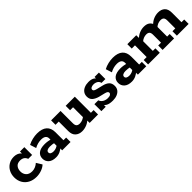

<svg xmlns="http://www.w3.org/2000/svg" viewBox="298 -1524 2647 2647"><g transform="rotate(-45 1621.0 -200.5)"><path d="M256 10Q187 10 136 -17.5Q85 -45 57.5 -93.5Q30 -142 30 -203Q30 -261 54.5 -308Q79 -355 124 -382.5Q169 -410 229 -410Q259 -410 286 -400Q313 -390 331 -371Q349 -352 351 -327L339 -326V-400H424V-248H348Q325 -312 251 -312Q200 -312 174 -281Q148 -250 148 -201Q148 -152 178 -119.5Q208 -87 267 -87Q299 -87 330 -100.5Q361 -114 383 -135L433 -54Q402 -24 353.5 -7Q305 10 256 10Z M637 10Q565 10 526.5 -24Q488 -58 488 -112Q488 -168 529 -200Q570 -232 652 -232Q680 -232 712.5 -227Q745 -222 769 -215L752 -203V-242Q752 -275 729 -293Q706 -311 660 -311Q626 -311 593.5 -302Q561 -293 531 -276L502 -366Q543 -388 590.5 -399Q638 -410 680 -410Q776 -410 824.5 -367Q873 -324 873 -241V-86H925V0H762V-66L780 -52Q752 -24 715 -7Q678 10 637 10ZM670 -73Q697 -73 723 -83.5Q749 -94 763 -110L752 -78V-171L769 -143Q747 -151 724 -154Q701 -157 679 -157Q644 -157 625 -146Q606 -135 606 -114Q606 -94 623 -83.5Q640 -73 670 -73Z M1145 10Q1086 10 1047.5 -24.5Q1009 -59 1009 -129V-314H946V-400H1130V-160Q1130 -122 1146 -105.5Q1162 -89 1197 -89Q1224 -89 1252 -100.5Q1280 -112 1306 -137L1288 -103V-314H1230V-400H1408V-86H1461V0H1297V-63L1318 -65Q1280 -26 1235.5 -8Q1191 10 1145 10Z M1743 10Q1671 10 1636 -13Q1601 -36 1589 -72L1611 -80V0H1526V-136H1601Q1609 -113 1626 -96.5Q1643 -80 1667 -71.5Q1691 -63 1717 -63Q1751 -63 1767.5 -74Q1784 -85 1784 -102Q1784 -114 1774 -123.5Q1764 -133 1733 -141L1643 -163Q1589 -178 1557 -206Q1525 -234 1525 -284Q1525 -324 1545.5 -352.5Q1566 -381 1602.5 -396Q1639 -411 1684 -411Q1741 -411 1772.5 -389.5Q1804 -368 1814 -334L1793 -333V-400H1878V-274H1803Q1799 -295 1786 -309Q1773 -323 1753 -330.5Q1733 -338 1712 -338Q1680 -338 1662.5 -327Q1645 -316 1645 -298Q1645 -284 1656.5 -275.5Q1668 -267 1695 -260L1785 -238Q1842 -225 1873 -196.5Q1904 -168 1904 -115Q1904 -75 1883.5 -47.5Q1863 -20 1826.5 -5Q1790 10 1743 10Z M2113 10Q2041 10 2002.5 -24Q1964 -58 1964 -112Q1964 -168 2005 -200Q2046 -232 2128 -232Q2156 -232 2188.5 -227Q2221 -222 2245 -215L2228 -203V-242Q2228 -275 2205 -293Q2182 -311 2136 -311Q2102 -311 2069.5 -302Q2037 -293 2007 -276L1978 -366Q2019 -388 2066.5 -399Q2114 -410 2156 -410Q2252 -410 2300.5 -367Q2349 -324 2349 -241V-86H2401V0H2238V-66L2256 -52Q2228 -24 2191 -7Q2154 10 2113 10ZM2146 -73Q2173 -73 2199 -83.5Q2225 -94 2239 -110L2228 -78V-171L2245 -143Q2223 -151 2200 -154Q2177 -157 2155 -157Q2120 -157 2101 -146Q2082 -135 2082 -114Q2082 -94 2099 -83.5Q2116 -73 2146 -73Z M2437 0V-86H2495V-314H2432V-400H2606V-337L2593 -335Q2631 -374 2674.5 -392Q2718 -410 2762 -410Q2815 -410 2845 -388.5Q2875 -367 2888 -329L2871 -336Q2909 -375 2952.5 -392.5Q2996 -410 3040 -410Q3102 -410 3138 -376Q3174 -342 3174 -271V-86H3227V0H2998V-86H3053V-240Q3053 -278 3037.5 -294.5Q3022 -311 2988 -311Q2963 -311 2936 -300.5Q2909 -290 2884 -265L2890 -316Q2892 -305 2893 -291Q2894 -277 2894 -271V-86H2944V0H2720V-86H2775V-240Q2775 -278 2759.5 -294.5Q2744 -311 2710 -311Q2684 -311 2657 -300.5Q2630 -290 2604 -265L2615 -296V-86H2665V0Z"/></g></svg>

Font: Rokkitt SemiBold
Style: Bold
Weight: 700
Version: Version 3.103